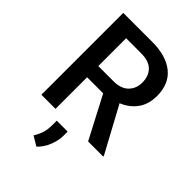

<svg xmlns="http://www.w3.org/2000/svg" viewBox="-275 -821 1179 1179"><g transform="rotate(45 314.5 -232.0)"><path d="M478 0 334.5 -274.4H194.8V0H72.3V-710.9H323.7Q444.8 -710.9 512.5 -656.2Q580.1 -601.6 580.1 -497.1Q580.1 -424.8 544.9 -376.2Q509.8 -327.6 448.7 -302.7L608.9 -6.3V0ZM323.7 -613.3H194.8V-371.6H325.7Q391.6 -371.6 424.8 -405.5Q458 -439.5 458 -491.2Q458 -546.9 425.3 -580.1Q392.6 -613.3 323.7 -613.3ZM346.2 45.9V82.5Q346.2 125 327.4 170.9Q308.6 216.8 275.9 247.1L214.8 210.4Q231.9 183.1 241.7 153.8Q251.5 124.5 251.5 86.9V45.9Z"/></g></svg>

Font: Vazirmatn RD UI Medium
Style: Regular
Weight: 500
Designer: Saber Rastikerdar
Foundry: Saber Rastikerdar
Version: Version 33.003